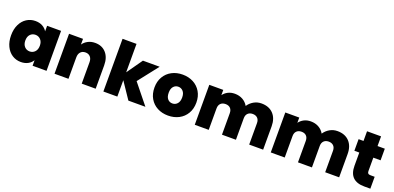

<svg xmlns="http://www.w3.org/2000/svg" viewBox="4 -1633 5197 2533"><g transform="rotate(20 2602.0 -366.5)"><path d="M24 -281Q24 -368 55.5 -433Q87 -498 141.5 -533Q196 -568 263 -568Q321 -568 363 -545Q405 -522 428 -483V-561H624V0H428V-78Q405 -39 362.5 -16Q320 7 263 7Q196 7 141.5 -28Q87 -63 55.5 -128.5Q24 -194 24 -281ZM428 -281Q428 -335 398.5 -366Q369 -397 326 -397Q282 -397 253 -366.5Q224 -336 224 -281Q224 -227 253 -195.5Q282 -164 326 -164Q369 -164 398.5 -195Q428 -226 428 -281Z M1103 -566Q1200 -566 1257 -501.5Q1314 -437 1314 -327V0H1118V-301Q1118 -349 1093 -376.5Q1068 -404 1026 -404Q982 -404 957 -376.5Q932 -349 932 -301V0H736V-561H932V-481Q958 -519 1002 -542.5Q1046 -566 1103 -566Z M1773 0 1618 -230V0H1422V-740H1618V-341L1773 -561H2008L1787 -279L2012 0Z M2330 7Q2246 7 2179.5 -28Q2113 -63 2075 -128Q2037 -193 2037 -281Q2037 -368 2075.5 -433Q2114 -498 2180.5 -533Q2247 -568 2331 -568Q2415 -568 2481.5 -533Q2548 -498 2586.5 -433Q2625 -368 2625 -281Q2625 -194 2586.5 -128.5Q2548 -63 2481 -28Q2414 7 2330 7ZM2330 -163Q2371 -163 2398.5 -193.5Q2426 -224 2426 -281Q2426 -338 2398.5 -368Q2371 -398 2331 -398Q2291 -398 2264 -368Q2237 -338 2237 -281Q2237 -223 2263 -193Q2289 -163 2330 -163Z M3438 -566Q3544 -566 3604.5 -502Q3665 -438 3665 -327V0H3469V-301Q3469 -346 3444 -371Q3419 -396 3376 -396Q3333 -396 3308 -371Q3283 -346 3283 -301V0H3087V-301Q3087 -346 3062.5 -371Q3038 -396 2995 -396Q2951 -396 2926 -371Q2901 -346 2901 -301V0H2705V-561H2901V-487Q2927 -523 2968.5 -544.5Q3010 -566 3064 -566Q3126 -566 3174.5 -539Q3223 -512 3251 -463Q3281 -509 3330 -537.5Q3379 -566 3438 -566Z M4505 -566Q4611 -566 4671.5 -502Q4732 -438 4732 -327V0H4536V-301Q4536 -346 4511 -371Q4486 -396 4443 -396Q4400 -396 4375 -371Q4350 -346 4350 -301V0H4154V-301Q4154 -346 4129.5 -371Q4105 -396 4062 -396Q4018 -396 3993 -371Q3968 -346 3968 -301V0H3772V-561H3968V-487Q3994 -523 4035.5 -544.5Q4077 -566 4131 -566Q4193 -566 4241.5 -539Q4290 -512 4318 -463Q4348 -509 4397 -537.5Q4446 -566 4505 -566Z M5170 -167V0H5085Q4870 0 4870 -213V-398H4801V-561H4870V-697H5067V-561H5169V-398H5067V-210Q5067 -187 5077.5 -177Q5088 -167 5113 -167Z"/></g></svg>

Font: DVN-Poppins ExtBd
Style: Regular
Weight: 800
Designer: Ninad Kale (Devanagari), Jonny Pinhorn (Latin)
Foundry: Indian Type Foundry
Version: 4.004